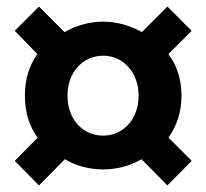

<svg xmlns="http://www.w3.org/2000/svg" viewBox="-20 -666 630 586"><path d="M99 -100 178 -180C213 -159 253 -149 295 -149C335 -149 376 -159 412 -180L491 -100L565 -175L494 -246C519 -281 534 -323 534 -374C534 -424 520 -466 494 -501L565 -572L491 -646L413 -568C378 -588 336 -600 295 -600C253 -600 212 -588 177 -568L99 -646L25 -572L94 -501C69 -466 56 -424 56 -374C56 -323 69 -281 95 -246L25 -175ZM295 -252C234 -252 186 -300 186 -374C186 -447 234 -496 295 -496C354 -496 403 -447 403 -374C403 -300 354 -252 295 -252Z"/></svg>

Font: Noto Sans CJK SC
Style: Bold
Weight: 700
Designer: Ryoko NISHIZUKA 西塚涼子 (kana, bopomofo & ideographs); Paul D. Hunt (Latin, Greek & Cyrillic); Sandoll Communications 산돌커뮤니
Foundry: Adobe
Version: Version 2.004;hotconv 1.0.118;makeotfexe 2.5.65603